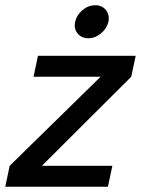

<svg xmlns="http://www.w3.org/2000/svg" viewBox="-45 -713 538 733"><path d="M473 -500 456 -420 115 -80H384L367 0H-25L-8 -80L339 -420H83L100 -500ZM292 -567Q266 -567 251 -585.5Q236 -604 242 -630Q248 -656 270 -674.5Q292 -693 319 -693Q345 -693 359.5 -674.5Q374 -656 369 -630Q363 -604 340.5 -585.5Q318 -567 292 -567Z"/></svg>

Font: Epunda Sans Medium
Style: Italic
Weight: 500
Italic angle: -12.0243°
Designer: Simon Atzbach
Foundry: typofactur
Version: Version 2.204; ttfautohint (v1.8.4.7-5d5b)